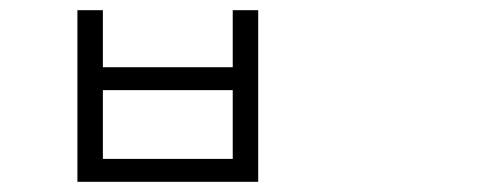

<svg xmlns="http://www.w3.org/2000/svg" viewBox="-20 -763 960 377"><path d="M132 -743H182V-631H437V-743H487V-406H132ZM182 -586V-451H437V-586Z"/></svg>

Font: Noto Sans Korean Light
Style: Regular
Weight: 300
Designer: Ryoko NISHIZUKA  (kana & ideographs); Paul D. Hunt (Latin, Greek & Cyrillic); Wenlong ZHANG  (bopomofo); Sandoll Communi
Foundry: Adobe Systems Incorporated
Version: Version 1.000;PS 1;hotconv 1.0.78;makeotf.lib2.5.61930